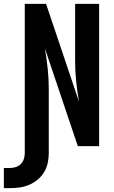

<svg xmlns="http://www.w3.org/2000/svg" viewBox="-70 -755 590 992"><path d="M-20 217H-50V113H-20Q-5 113 10.5 108.5Q26 104 37 93Q48 82 53 67Q58 52 58 37V-735H168L338 -230Q329 -282 323.5 -335Q318 -388 318 -441V-735H442V0H332L162 -505Q171 -453 176.5 -400Q182 -347 182 -294V37Q182 62 176.5 87.5Q171 113 157.5 135Q144 157 124 173.5Q104 190 80.5 200Q57 210 31.5 213.5Q6 217 -20 217Z"/></svg>

Font: Iosevka SS04 Extrabold
Style: Regular
Weight: 800
Monospace: yes
Designer: Belleve Invis
Foundry: Belleve Invis
Version: Version 19.0.0; ttfautohint (v1.8.4)